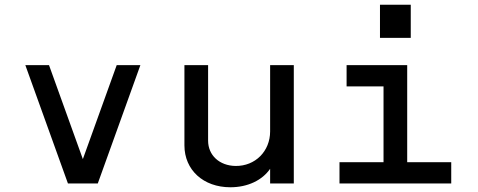

<svg xmlns="http://www.w3.org/2000/svg" viewBox="-20 -775 2020 811"><path d="M267 0H393L573 -500H473L330 -103L187 -500H87Z M953 16C1027 16 1088 -14 1121 -62V0H1221V-500H1121V-220C1121 -136 1058 -73 975 -74C907 -75 859 -119 859 -181V-500H759V-161C759 -57 839 16 953 16Z M1414 0H1886V-90H1700V-500H1444V-410H1600V-90H1414ZM1585 -615H1715V-755H1585Z"/></svg>

Font: Uncut Plan8
Style: Regular
Weight: 400
Designer: Kasper Nordkvist
Foundry: UNCUT.wtf
Version: Version 1.002;Glyphs 3.1.2 (3151)